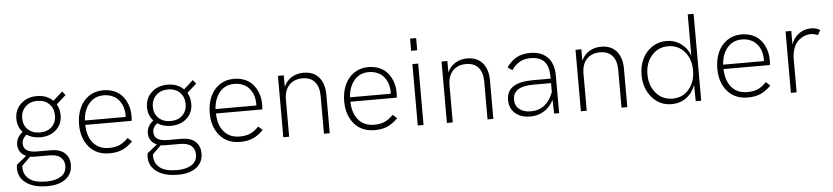

<svg xmlns="http://www.w3.org/2000/svg" viewBox="-49 -993 6588 1519"><g transform="rotate(-5 3245.0 -233.5)"><path d="M326.2 -58.1Q397.9 -58.1 436.3 -23.9Q474.6 10.3 474.6 71.3Q474.6 141.1 421.9 181.9Q369.1 222.7 274.4 222.7Q169.9 222.7 108.4 179.4Q46.9 136.2 46.9 60.5Q46.9 45.4 50.3 32.2L128.9 -30.8Q67.4 -56.6 65.4 -123.5Q64 -180.2 117.2 -222.2Q76.7 -265.6 76.7 -330.6Q76.7 -402.3 127 -448.5Q177.2 -494.6 253.9 -494.6Q332.5 -494.6 381.3 -445.8L456.5 -513.2L480.5 -482.9L405.3 -415.5Q428.2 -376.5 428.2 -328.1Q428.2 -256.3 378.9 -211.9Q329.6 -167.5 252.9 -167.5Q190.4 -167.5 146 -197.8Q107.4 -166.5 109.4 -127.4Q111.3 -58.1 215.3 -58.1ZM254.4 -456.5Q195.8 -456.5 159.4 -420.9Q123 -385.3 123 -329.6Q123 -274.4 158.9 -240Q194.8 -205.6 253.9 -205.6Q312.5 -205.6 347.9 -239.7Q383.3 -273.9 383.3 -329.1Q383.3 -385.7 347.9 -421.1Q312.5 -456.5 254.4 -456.5ZM271.5 185.5Q342.3 185.5 386.2 158Q430.2 130.4 430.2 74.7Q430.2 31.2 400.6 6.3Q371.1 -18.6 309.6 -18.6H193.4Q175.8 -18.6 158.7 -21.5L90.8 45.4V59.6Q90.8 115.2 134 150.4Q177.2 185.5 271.5 185.5Z M788.1 6.8Q685.1 6.8 626 -62.3Q566.9 -131.3 566.9 -241.2Q566.9 -312.5 591.8 -369.6Q616.7 -426.8 665.5 -460.7Q714.4 -494.6 779.8 -494.6Q824.7 -494.6 860.8 -480.7Q897 -466.8 919.9 -444.3Q942.9 -421.9 958.3 -392.6Q973.6 -363.3 980 -334.2Q986.3 -305.2 986.3 -275.9Q986.3 -245.1 983.4 -233.9H615.7Q618.2 -140.6 663.6 -88.4Q709 -36.1 788.1 -36.1Q836.4 -36.1 870.6 -50.8Q904.8 -65.4 939.9 -101.6L972.7 -71.8Q930.7 -29.3 888.2 -11.2Q845.7 6.8 788.1 6.8ZM615.7 -269H939.5Q940.9 -284.7 939.5 -299.3Q938 -321.8 932.1 -343Q926.3 -364.3 913.6 -384.8Q900.9 -405.3 883.1 -420.7Q865.2 -436 838.4 -445.3Q811.5 -454.6 779.3 -454.6Q709 -454.6 665 -403.6Q621.1 -352.5 615.7 -269Z M1363.8 -58.1Q1435.5 -58.1 1473.9 -23.9Q1512.2 10.3 1512.2 71.3Q1512.2 141.1 1459.5 181.9Q1406.7 222.7 1312 222.7Q1207.5 222.7 1146 179.4Q1084.5 136.2 1084.5 60.5Q1084.5 45.4 1087.9 32.2L1166.5 -30.8Q1105 -56.6 1103 -123.5Q1101.6 -180.2 1154.8 -222.2Q1114.3 -265.6 1114.3 -330.6Q1114.3 -402.3 1164.6 -448.5Q1214.8 -494.6 1291.5 -494.6Q1370.1 -494.6 1418.9 -445.8L1494.1 -513.2L1518.1 -482.9L1442.9 -415.5Q1465.8 -376.5 1465.8 -328.1Q1465.8 -256.3 1416.5 -211.9Q1367.2 -167.5 1290.5 -167.5Q1228 -167.5 1183.6 -197.8Q1145 -166.5 1147 -127.4Q1148.9 -58.1 1252.9 -58.1ZM1292 -456.5Q1233.4 -456.5 1197 -420.9Q1160.6 -385.3 1160.6 -329.6Q1160.6 -274.4 1196.5 -240Q1232.4 -205.6 1291.5 -205.6Q1350.1 -205.6 1385.5 -239.7Q1420.9 -273.9 1420.9 -329.1Q1420.9 -385.7 1385.5 -421.1Q1350.1 -456.5 1292 -456.5ZM1309.1 185.5Q1379.9 185.5 1423.8 158Q1467.8 130.4 1467.8 74.7Q1467.8 31.2 1438.2 6.3Q1408.7 -18.6 1347.2 -18.6H1231Q1213.4 -18.6 1196.3 -21.5L1128.4 45.4V59.6Q1128.4 115.2 1171.6 150.4Q1214.8 185.5 1309.1 185.5Z M1825.7 6.8Q1722.7 6.8 1663.6 -62.3Q1604.5 -131.3 1604.5 -241.2Q1604.5 -312.5 1629.4 -369.6Q1654.3 -426.8 1703.1 -460.7Q1752 -494.6 1817.4 -494.6Q1862.3 -494.6 1898.4 -480.7Q1934.6 -466.8 1957.5 -444.3Q1980.5 -421.9 1995.8 -392.6Q2011.2 -363.3 2017.6 -334.2Q2023.9 -305.2 2023.9 -275.9Q2023.9 -245.1 2021 -233.9H1653.3Q1655.8 -140.6 1701.2 -88.4Q1746.6 -36.1 1825.7 -36.1Q1874 -36.1 1908.2 -50.8Q1942.4 -65.4 1977.5 -101.6L2010.3 -71.8Q1968.3 -29.3 1925.8 -11.2Q1883.3 6.8 1825.7 6.8ZM1653.3 -269H1977.1Q1978.5 -284.7 1977.1 -299.3Q1975.6 -321.8 1969.7 -343Q1963.9 -364.3 1951.2 -384.8Q1938.5 -405.3 1920.7 -420.7Q1902.8 -436 1876 -445.3Q1849.1 -454.6 1816.9 -454.6Q1746.6 -454.6 1702.6 -403.6Q1658.7 -352.5 1653.3 -269Z M2168 0V-487.8H2214.4V-396.5Q2234.9 -443.4 2276.1 -469Q2317.4 -494.6 2370.1 -494.6Q2449.7 -494.6 2492.2 -445.8Q2534.7 -397 2536.6 -314.5V0H2490.7V-299.3Q2490.7 -372.6 2457 -411.9Q2423.3 -451.2 2358.9 -451.2Q2292.5 -451.2 2253.4 -409.9Q2214.4 -368.7 2214.4 -295.9V0Z M2893.6 6.8Q2790.5 6.8 2731.4 -62.3Q2672.4 -131.3 2672.4 -241.2Q2672.4 -312.5 2697.3 -369.6Q2722.2 -426.8 2771 -460.7Q2819.8 -494.6 2885.3 -494.6Q2930.2 -494.6 2966.3 -480.7Q3002.4 -466.8 3025.4 -444.3Q3048.3 -421.9 3063.7 -392.6Q3079.1 -363.3 3085.4 -334.2Q3091.8 -305.2 3091.8 -275.9Q3091.8 -245.1 3088.9 -233.9H2721.2Q2723.6 -140.6 2769 -88.4Q2814.5 -36.1 2893.6 -36.1Q2941.9 -36.1 2976.1 -50.8Q3010.3 -65.4 3045.4 -101.6L3078.1 -71.8Q3036.1 -29.3 2993.7 -11.2Q2951.2 6.8 2893.6 6.8ZM2721.2 -269H3044.9Q3046.4 -284.7 3044.9 -299.3Q3043.5 -321.8 3037.6 -343Q3031.7 -364.3 3019 -384.8Q3006.3 -405.3 2988.5 -420.7Q2970.7 -436 2943.8 -445.3Q2917 -454.6 2884.8 -454.6Q2814.5 -454.6 2770.5 -403.6Q2726.6 -352.5 2721.2 -269Z M3234.9 -593.3V-689.9H3283.2V-593.3ZM3235.8 0V-487.8H3281.7V0Z M3467.3 0V-487.8H3513.7V-396.5Q3534.2 -443.4 3575.4 -469Q3616.7 -494.6 3669.4 -494.6Q3749 -494.6 3791.5 -445.8Q3834 -397 3835.9 -314.5V0H3790V-299.3Q3790 -372.6 3756.3 -411.9Q3722.7 -451.2 3658.2 -451.2Q3591.8 -451.2 3552.7 -409.9Q3513.7 -368.7 3513.7 -295.9V0Z M4169.4 -494.6Q4260.3 -494.6 4309.3 -443.4Q4358.4 -392.1 4358.4 -298.8V0H4318.8L4315.9 -109.9Q4287.1 -52.7 4238.5 -22.9Q4189.9 6.8 4130.4 6.8Q4055.7 6.8 4010.3 -32.2Q3964.8 -71.3 3964.8 -138.7Q3964.8 -277.8 4172.9 -277.8H4315.4V-291Q4315.4 -373.5 4280.3 -413.3Q4245.1 -453.1 4169.4 -453.1Q4119.6 -453.1 4084 -432.6Q4048.3 -412.1 4019.5 -370.1L3983.9 -396.5Q4020 -446.8 4064 -470.7Q4107.9 -494.6 4169.4 -494.6ZM4138.2 -33.7Q4202.1 -33.7 4247.1 -69.8Q4292 -106 4315.4 -171.9V-242.2H4174.8Q4012.2 -242.2 4012.2 -137.2Q4012.2 -89.4 4045.7 -61.5Q4079.1 -33.7 4138.2 -33.7Z M4531.2 0V-487.8H4577.6V-396.5Q4598.1 -443.4 4639.4 -469Q4680.7 -494.6 4733.4 -494.6Q4813 -494.6 4855.5 -445.8Q4897.9 -397 4899.9 -314.5V0H4854V-299.3Q4854 -372.6 4820.3 -411.9Q4786.6 -451.2 4722.2 -451.2Q4655.8 -451.2 4616.7 -409.9Q4577.6 -368.7 4577.6 -295.9V0Z M5253.4 6.8Q5157.2 6.8 5095.7 -65.4Q5034.2 -137.7 5034.2 -244.6Q5034.2 -314 5061.5 -370.8Q5088.9 -427.7 5139.2 -461.2Q5189.5 -494.6 5252.9 -494.6Q5317.4 -494.6 5367.7 -458.5Q5418 -422.4 5439.9 -360.8V-689.9H5486.8V0H5443.4L5441.4 -129.9Q5419.4 -66.9 5368.9 -30Q5318.4 6.8 5253.4 6.8ZM5263.2 -36.1Q5343.3 -36.1 5393.3 -95.2Q5443.4 -154.3 5443.4 -244.6Q5443.4 -334.5 5393.3 -393.3Q5343.3 -452.1 5263.2 -452.1Q5182.6 -452.1 5131.8 -392.8Q5081.1 -333.5 5081.1 -244.6Q5081.1 -154.8 5131.8 -95.5Q5182.6 -36.1 5263.2 -36.1Z M5856.9 6.8Q5753.9 6.8 5694.8 -62.3Q5635.7 -131.3 5635.7 -241.2Q5635.7 -312.5 5660.6 -369.6Q5685.5 -426.8 5734.4 -460.7Q5783.2 -494.6 5848.6 -494.6Q5893.6 -494.6 5929.7 -480.7Q5965.8 -466.8 5988.8 -444.3Q6011.7 -421.9 6027.1 -392.6Q6042.5 -363.3 6048.8 -334.2Q6055.2 -305.2 6055.2 -275.9Q6055.2 -245.1 6052.2 -233.9H5684.6Q5687 -140.6 5732.4 -88.4Q5777.8 -36.1 5856.9 -36.1Q5905.3 -36.1 5939.5 -50.8Q5973.6 -65.4 6008.8 -101.6L6041.5 -71.8Q5999.5 -29.3 5957 -11.2Q5914.6 6.8 5856.9 6.8ZM5684.6 -269H6008.3Q6009.8 -284.7 6008.3 -299.3Q6006.8 -321.8 6001 -343Q5995.1 -364.3 5982.4 -384.8Q5969.7 -405.3 5951.9 -420.7Q5934.1 -436 5907.2 -445.3Q5880.4 -454.6 5848.1 -454.6Q5777.8 -454.6 5733.9 -403.6Q5689.9 -352.5 5684.6 -269Z M6199.2 0V-487.8H6244.6V-378.9Q6256.8 -417.5 6283.4 -444.3Q6310.1 -471.2 6340.3 -482.9Q6370.6 -494.6 6401.9 -494.6Q6443.4 -494.6 6473.6 -475.1L6452.1 -436.5Q6425.3 -449.2 6396 -449.2Q6369.1 -449.2 6343.3 -438.7Q6317.4 -428.2 6294.9 -407.2Q6272.5 -386.2 6258.5 -348.9Q6244.6 -311.5 6244.6 -263.2V0Z"/></g></svg>

Font: HK Grotesk Light Legacy
Style: Regular
Weight: 300
Designer: Alfredo Marco Pradil
Foundry: Hanken Design Co.
Version: Version 2.022;PS 002.022;hotconv 1.0.88;makeotf.lib2.5.64775